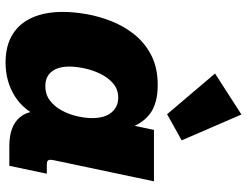

<svg xmlns="http://www.w3.org/2000/svg" viewBox="-120 -766 900 700"><g transform="rotate(90 330.0 -416.0)"><path d="M208 13.7Q147.9 13.7 106.9 -11Q65.9 -35.6 44.7 -82.5Q23.4 -129.4 23.4 -195.8Q23.4 -233.9 31.2 -279.8Q39.1 -325.7 57.1 -371.8Q75.2 -418 106 -456.3Q136.7 -494.6 182.1 -517.8Q227.5 -541 290 -541Q360.4 -541 398.4 -510Q436.5 -479 449.7 -424.3L432.1 -425.8L453.6 -527.3H641.1L564.5 -164.1Q561 -147.9 564 -142.3Q566.9 -136.7 581.5 -136.7H613.3L584.5 0H513.2Q438.5 0 406.5 -39.8Q374.5 -79.6 389.6 -154.3L392.6 -168.9L413.1 -125.5Q386.2 -55.2 332 -20.8Q277.8 13.7 208 13.7ZM293.9 -131.3Q325.2 -131.3 347.4 -148.7Q369.6 -166 383.5 -192.6Q397.5 -219.2 404.1 -248.5Q410.6 -277.8 410.6 -301.8Q410.6 -347.7 390.1 -372.3Q369.6 -397 336.4 -397Q305.7 -397 283.9 -378.2Q262.2 -359.4 248.5 -330.8Q234.9 -302.2 228.8 -272Q222.7 -241.7 222.7 -218.8Q222.7 -177.7 241 -154.5Q259.3 -131.3 293.9 -131.3ZM396.5 -575.2 248 -750 397.5 -846.2 491.7 -628.4Z"/></g></svg>

Font: Schibsted Grotesk Black
Style: Italic
Weight: 900
Italic angle: -12°
Designer: Bakken & Baeck AS, Henrik Kongsvoll
Foundry: Schibsted ASA
Version: Version 1.100;gftools[0.9.25]